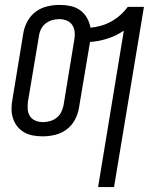

<svg xmlns="http://www.w3.org/2000/svg" viewBox="-20 -548 640 783"><path d="M380 215 485 -423Q454 -402 418 -390.5Q382 -379 347 -377Q347 -377 347 -376.5Q347 -376 347 -376L302 -108Q298 -83 285.5 -59.5Q273 -36 251.5 -20Q230 -4 204.5 2Q179 8 154 8Q134 8 114.5 4.5Q95 1 78.5 -8.5Q62 -18 50.5 -32.5Q39 -47 33 -65.5Q27 -84 27 -104Q27 -124 31 -144L75 -412Q79 -437 91.5 -460.5Q104 -484 125.5 -500Q147 -516 172.5 -522Q198 -528 223 -528Q246 -528 267.5 -523.5Q289 -519 306.5 -506.5Q324 -494 334.5 -475.5Q345 -457 349 -435Q370 -437 391.5 -443Q413 -449 433 -460Q453 -471 470.5 -486.5Q488 -502 501 -520H567L445 215ZM155 -50Q169 -50 183.5 -54Q198 -58 210 -67Q222 -76 229 -89.5Q236 -103 239 -118L283 -386Q286 -402 284.5 -417.5Q283 -433 275 -445.5Q267 -458 252.5 -464Q238 -470 222 -470Q208 -470 193.5 -466Q179 -462 167 -453Q155 -444 148 -430.5Q141 -417 139 -402L94 -134Q92 -118 93 -102.5Q94 -87 102 -74.5Q110 -62 124.5 -56Q139 -50 155 -50Z"/></svg>

Font: Iosevka SS04 Lt Ex Obl
Style: Regular
Weight: 300
Width: 7
Italic angle: -9°
Monospace: yes
Designer: Belleve Invis
Foundry: Belleve Invis
Version: Version 19.0.0; ttfautohint (v1.8.4)